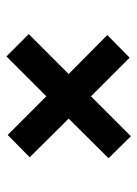

<svg xmlns="http://www.w3.org/2000/svg" viewBox="67 -596 436 611"><g transform="rotate(-90 285.5 -290.0)"><path d="M158 -92 88 -163 214 -290 91 -414 162 -484 285 -361 412 -488 483 -417 356 -290 480 -167 408 -96 285 -219Z"/></g></svg>

Font: DM Sans 20pt SemiBold
Style: Regular
Weight: 600
Version: Version 4.004;gftools[0.9.30]